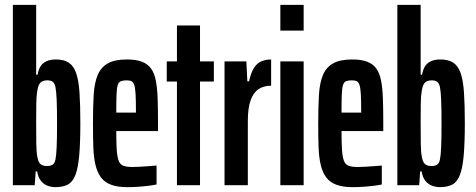

<svg xmlns="http://www.w3.org/2000/svg" viewBox="-20 -763 1961 791"><path d="M208 8Q193 8 177 2.5Q161 -3 149 -17.5Q137 -32 133 -57H127L123 0H33V-743H129V-455H135Q138 -475 146.5 -489Q155 -503 171 -510.5Q187 -518 210 -518Q243 -518 263 -505Q283 -492 293.5 -462.5Q304 -433 307.5 -382Q311 -331 311 -256Q311 -176 306.5 -124Q302 -72 291 -43Q280 -14 260 -3Q240 8 208 8ZM173 -79Q187 -79 196 -84Q205 -89 208.5 -106Q212 -123 213.5 -158.5Q215 -194 215 -255Q215 -316 213.5 -351.5Q212 -387 208.5 -404Q205 -421 196.5 -426.5Q188 -432 175 -432Q157 -432 147 -423Q137 -414 133 -385Q130 -367 129.5 -336.5Q129 -306 129 -262Q129 -206 129.5 -171Q130 -136 134 -116Q138 -94 147.5 -86.5Q157 -79 173 -79Z M504 8Q464 8 437.5 -2Q411 -12 396 -32Q381 -52 373.5 -83Q366 -114 364.5 -156.5Q363 -199 363 -254Q363 -323 366 -372.5Q369 -422 382.5 -454Q396 -486 424.5 -502Q453 -518 503 -518Q540 -518 564 -509Q588 -500 602 -481Q616 -462 622 -431Q628 -400 629.5 -356.5Q631 -313 631 -255V-223H459Q459 -174 461 -145Q463 -116 469 -100.5Q475 -85 488.5 -80Q502 -75 527 -75Q537 -75 555.5 -76Q574 -77 593.5 -78.5Q613 -80 625 -81V-3Q611 0 591 2.5Q571 5 548.5 6.5Q526 8 504 8ZM540 -279V-307Q540 -350 538.5 -375.5Q537 -401 533 -413Q529 -425 521.5 -428.5Q514 -432 501 -432Q487 -432 478 -428.5Q469 -425 465 -412Q461 -399 460 -372Q459 -345 459 -299H560Z M709 0V-427H667V-510H709V-658H804V-510H861V-427H804V0Z M905 0V-510H995L999 -428H1006Q1014 -464 1026.5 -483.5Q1039 -503 1057 -510.5Q1075 -518 1097 -518V-410Q1067 -410 1045.5 -396Q1024 -382 1012.5 -350Q1001 -318 1001 -263V0Z M1135 -637V-743H1231V-637ZM1135 0V-510H1231V0Z M1432 8Q1392 8 1365.5 -2Q1339 -12 1324 -32Q1309 -52 1301.5 -83Q1294 -114 1292.5 -156.5Q1291 -199 1291 -254Q1291 -323 1294 -372.5Q1297 -422 1310.5 -454Q1324 -486 1352.5 -502Q1381 -518 1431 -518Q1468 -518 1492 -509Q1516 -500 1530 -481Q1544 -462 1550 -431Q1556 -400 1557.5 -356.5Q1559 -313 1559 -255V-223H1387Q1387 -174 1389 -145Q1391 -116 1397 -100.5Q1403 -85 1416.5 -80Q1430 -75 1455 -75Q1465 -75 1483.5 -76Q1502 -77 1521.5 -78.5Q1541 -80 1553 -81V-3Q1539 0 1519 2.5Q1499 5 1476.5 6.5Q1454 8 1432 8ZM1468 -279V-307Q1468 -350 1466.5 -375.5Q1465 -401 1461 -413Q1457 -425 1449.5 -428.5Q1442 -432 1429 -432Q1415 -432 1406 -428.5Q1397 -425 1393 -412Q1389 -399 1388 -372Q1387 -345 1387 -299H1488Z M1792 8Q1777 8 1761 2.5Q1745 -3 1733 -17.5Q1721 -32 1717 -57H1711L1707 0H1617V-743H1713V-455H1719Q1722 -475 1730.5 -489Q1739 -503 1755 -510.5Q1771 -518 1794 -518Q1827 -518 1847 -505Q1867 -492 1877.5 -462.5Q1888 -433 1891.5 -382Q1895 -331 1895 -256Q1895 -176 1890.5 -124Q1886 -72 1875 -43Q1864 -14 1844 -3Q1824 8 1792 8ZM1757 -79Q1771 -79 1780 -84Q1789 -89 1792.5 -106Q1796 -123 1797.5 -158.5Q1799 -194 1799 -255Q1799 -316 1797.5 -351.5Q1796 -387 1792.5 -404Q1789 -421 1780.5 -426.5Q1772 -432 1759 -432Q1741 -432 1731 -423Q1721 -414 1717 -385Q1714 -367 1713.5 -336.5Q1713 -306 1713 -262Q1713 -206 1713.5 -171Q1714 -136 1718 -116Q1722 -94 1731.5 -86.5Q1741 -79 1757 -79Z"/></svg>

Font: Saira UltraCondensed
Style: Bold
Weight: 700
Width: 1
Designer: Hector Gatti with collaboration of the Omnibus-Type team
Foundry: Omnibus-Type
Version: Version 1.101